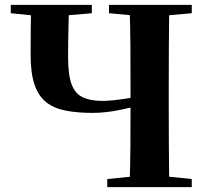

<svg xmlns="http://www.w3.org/2000/svg" viewBox="-20 -764 846 784"><path d="M162 -696 24 -710V-744H355V-710L192 -696ZM358 -303Q297 -303 249.5 -312Q202 -321 170 -345.5Q138 -370 121.5 -417Q105 -464 105 -540Q105 -591 105.5 -642Q106 -693 107 -744H262Q261 -710 260 -671.5Q259 -633 258.5 -596Q258 -559 258 -530Q258 -458 272.5 -419.5Q287 -381 318.5 -366.5Q350 -352 398 -352Q430 -352 482.5 -359.5Q535 -367 594 -379V-344Q536 -329 474 -316Q412 -303 358 -303ZM418 0V-33L578 -49H607L763 -33V0ZM509 0Q512 -86 512.5 -172.5Q513 -259 513 -343V-394Q513 -483 512.5 -570Q512 -657 509 -744H671Q670 -658 669.5 -570.5Q669 -483 669 -394V-349Q669 -262 669.5 -174.5Q670 -87 671 0ZM578 -696 425 -710V-744H763V-710L607 -696Z"/></svg>

Font: Noto Serif TC ExtraBold
Style: Regular
Weight: 800
Designer: Ryoko NISHIZUKA 西塚涼子 (kana & ideographs); Frank Grießhammer (Latin, Greek & Cyrillic); Wenlong ZHANG 张文龙 (bopomofo); San
Foundry: Adobe
Version: Version 2.002-H1;hotconv 1.1.0;makeotfexe 2.6.0